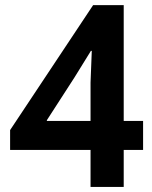

<svg xmlns="http://www.w3.org/2000/svg" viewBox="-20 -740 602 760"><path d="M469.7 -261.2H546.4V-146.5H469.7V0H338.4V-146.5H20V-225.1L348.6 -719.7H469.7ZM165.5 -264.2V-261.2H338.4V-413.1L343.3 -538.6H339.8L274.9 -433.6Z"/></svg>

Font: Reddit Mono
Style: Bold
Weight: 700
Designer: Stephen Hutchings
Foundry: Reddit
Version: Version 1.009